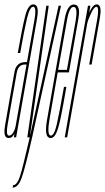

<svg xmlns="http://www.w3.org/2000/svg" viewBox="-44 -626 478 875"><path d="M19.5 0 21.5 -17Q20 -13.5 18 -10.5Q10 3 -5 3Q-10.5 3 -14 0.5Q-29 -8.5 -21 -54Q-11 -111 1.5 -183Q14.5 -255 22.2 -299Q30 -343 73 -343H79L82.5 -363Q102.5 -476 113 -535.5Q122.5 -589 110 -594.5Q108.5 -595 107 -595Q91.5 -595 78.8 -541Q66 -487 48 -384.5H37Q57.5 -501.5 71 -553.8Q84.5 -606 107.5 -606Q113 -606 117.5 -603.5Q134 -593 125 -542.5Q114 -478.5 94 -366L29.5 0ZM26.5 -48.5 27.5 -53 77 -332H69.5Q39 -332 32.2 -293.8Q25.5 -255.5 12.5 -183Q1 -116 -8.5 -62Q-17.5 -14 -6 -8.5Q-4.5 -8 -2.5 -8Q8 -8 16.5 -22.5Q24 -34.5 26.5 -48.5Z M80.5 0 167 -600H178L93.5 -14H94.5L223 -600H234L102.5 0Q70 143 54.2 186Q38.5 229 13.5 229L15.5 218Q33.5 218 47 177.5Q60 137.5 91.5 0Z M187 3Q182 3 178 1Q158 -10.5 170.5 -80.5Q185 -164 209 -301Q239 -472.5 250.8 -539Q262.5 -605.5 292 -605.5Q299.5 -605.5 305 -602Q322 -590.5 313.5 -542Q302 -478 271 -301.5Q270.5 -298.5 270 -296H219Q195.5 -164 182.5 -87Q169.5 -15 185 -8.5Q186.5 -8 188 -8Q203 -8 215 -60.2Q227 -112.5 247.5 -230H258.5Q244 -145 233.5 -93.8Q223 -42.5 212.5 -19.8Q202 3 187 3ZM221 -307.5H261Q290 -471.5 301 -532.5Q310 -586.5 296 -593.5Q294 -594.5 291.5 -594.5Q271.5 -594.5 261 -532.5Q250 -471.5 221 -307.5Z M362.5 -332Q389 -481 399 -538Q408 -590 397.5 -594.5Q396.5 -595 395.5 -595Q384.5 -595 370.5 -564.5Q358 -538.5 353.5 -518.5L262 0H251L357 -600H368L362.5 -567.5Q365 -573.5 368 -579.5Q381.5 -606 397.5 -606Q401.5 -606 404.5 -604Q420 -595.5 411 -543.5Q400 -481 373.5 -332Z"/></svg>

Font: Anybody UltraCondensed Thin
Style: Italic
Weight: 100
Width: 1
Italic angle: -10°
Designer: Tyler Finck
Foundry: Etcetera Type Company
Version: Version 1.010; ttfautohint (v1.8.3) -l 8 -r 50 -G 200 -x 14 